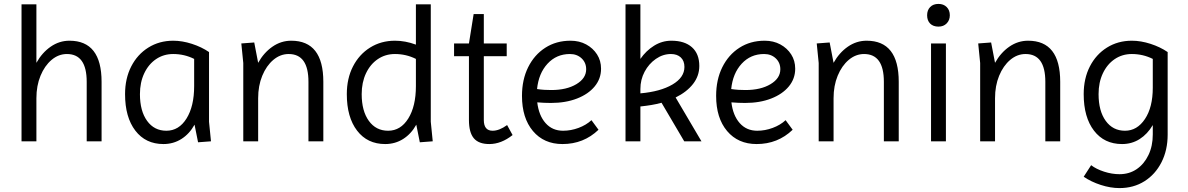

<svg xmlns="http://www.w3.org/2000/svg" viewBox="-20 -722 6071 981"><path d="M90 0V-700H166V-401Q195 -453 239 -483.5Q283 -514 335 -514Q499 -514 499 -304V0H423V-304Q423 -446 322 -446Q279 -446 243.5 -416Q208 -386 187 -335Q166 -284 166 -220V0Z M815 14Q724 14 671.5 -54.5Q619 -123 619 -241Q619 -321 650.5 -382.5Q682 -444 738 -479Q794 -514 865 -514Q911 -514 960.5 -498Q1010 -482 1048 -456V-100L1058 0L992 5L974 -85Q948 -38 907 -12Q866 14 815 14ZM830 -54Q894 -54 933 -116.5Q972 -179 972 -282V-421Q922 -446 865 -446Q816 -446 777.5 -420Q739 -394 717 -347.5Q695 -301 695 -241Q695 -155 731.5 -104.5Q768 -54 830 -54Z M1223 0V-400L1213 -500L1279 -505L1299 -401Q1328 -453 1372 -483.5Q1416 -514 1468 -514Q1632 -514 1632 -304V0H1556V-304Q1556 -446 1455 -446Q1412 -446 1376.5 -416Q1341 -386 1320 -335Q1299 -284 1299 -220V0Z M1948 14Q1857 14 1804.5 -54.5Q1752 -123 1752 -241Q1752 -321 1783.5 -382.5Q1815 -444 1871 -479Q1927 -514 1998 -514Q2051 -514 2105 -494V-700H2181V-100L2191 0L2125 5L2107 -85Q2081 -38 2040 -12Q1999 14 1948 14ZM1963 -54Q2027 -54 2066 -116.5Q2105 -179 2105 -282V-421Q2055 -446 1998 -446Q1949 -446 1910.5 -420Q1872 -394 1850 -347.5Q1828 -301 1828 -241Q1828 -155 1864.5 -104.5Q1901 -54 1963 -54Z M2480 14Q2426 14 2401 -15.5Q2376 -45 2376 -109V-435H2300V-500H2376L2400 -650H2452V-500H2569V-435H2452V-109Q2452 -54 2497 -54Q2531 -54 2571 -83L2599 -32Q2541 14 2480 14Z M2854 14Q2759 14 2703 -52.5Q2647 -119 2647 -232Q2647 -315 2678.5 -378.5Q2710 -442 2766 -478Q2822 -514 2895 -514Q2940 -514 2975 -495Q3010 -476 3030.5 -444Q3051 -412 3051 -371Q3051 -320 3018.5 -280.5Q2986 -241 2928 -218.5Q2870 -196 2795 -196Q2760 -196 2725 -199Q2733 -132 2767.5 -93Q2802 -54 2857 -54Q2897 -54 2936 -68.5Q2975 -83 3002 -108L3038 -59Q2962 14 2854 14ZM2797 -262Q2875 -262 2925 -292Q2975 -322 2975 -368Q2975 -402 2951.5 -424Q2928 -446 2892 -446Q2823 -446 2777.5 -396.5Q2732 -347 2724 -267Q2744 -264 2762 -263Q2780 -262 2797 -262Z M3176 0V-700H3252V-421Q3281 -463 3322 -488.5Q3363 -514 3410 -514Q3478 -514 3515.5 -480.5Q3553 -447 3553 -385Q3553 -334 3521 -293Q3489 -252 3432 -224L3564 0H3476L3360 -197Q3335 -190 3308 -185.5Q3281 -181 3252 -178V0ZM3252 -245Q3354 -254 3415.5 -290Q3477 -326 3477 -380Q3477 -411 3458.5 -428.5Q3440 -446 3408 -446Q3367 -446 3331 -421Q3295 -396 3273.5 -355.5Q3252 -315 3252 -267Z M3846 14Q3751 14 3695 -52.5Q3639 -119 3639 -232Q3639 -315 3670.5 -378.5Q3702 -442 3758 -478Q3814 -514 3887 -514Q3932 -514 3967 -495Q4002 -476 4022.5 -444Q4043 -412 4043 -371Q4043 -320 4010.5 -280.5Q3978 -241 3920 -218.5Q3862 -196 3787 -196Q3752 -196 3717 -199Q3725 -132 3759.5 -93Q3794 -54 3849 -54Q3889 -54 3928 -68.5Q3967 -83 3994 -108L4030 -59Q3954 14 3846 14ZM3789 -262Q3867 -262 3917 -292Q3967 -322 3967 -368Q3967 -402 3943.5 -424Q3920 -446 3884 -446Q3815 -446 3769.5 -396.5Q3724 -347 3716 -267Q3736 -264 3754 -263Q3772 -262 3789 -262Z M4163 0V-400L4153 -500L4219 -505L4239 -401Q4268 -453 4312 -483.5Q4356 -514 4408 -514Q4572 -514 4572 -304V0H4496V-304Q4496 -446 4395 -446Q4352 -446 4316.5 -416Q4281 -386 4260 -335Q4239 -284 4239 -220V0Z M4737 0V-500H4813V0ZM4775 -586Q4748 -586 4732.5 -601.5Q4717 -617 4717 -644Q4717 -670 4732.5 -686Q4748 -702 4775 -702Q4801 -702 4817 -686Q4833 -670 4833 -644Q4833 -619 4817 -602.5Q4801 -586 4775 -586Z M4988 0V-400L4978 -500L5044 -505L5064 -401Q5093 -453 5137 -483.5Q5181 -514 5233 -514Q5397 -514 5397 -304V0H5321V-304Q5321 -446 5220 -446Q5177 -446 5141.5 -416Q5106 -386 5085 -335Q5064 -284 5064 -220V0Z M5700 239Q5654 239 5604.5 223Q5555 207 5517 181L5555 122Q5581 142 5621 155Q5661 168 5700 168Q5750 168 5788 142Q5826 116 5848 70Q5870 24 5870 -35V-83Q5843 -37 5803 -11.5Q5763 14 5713 14Q5622 14 5569.5 -54.5Q5517 -123 5517 -241Q5517 -321 5548.5 -382.5Q5580 -444 5636 -479Q5692 -514 5763 -514Q5809 -514 5858.5 -498Q5908 -482 5946 -456V-34Q5946 45 5914.5 107Q5883 169 5827.5 204Q5772 239 5700 239ZM5728 -54Q5790 -54 5830 -114Q5870 -174 5870 -274V-421Q5820 -446 5763 -446Q5714 -446 5675.5 -420Q5637 -394 5615 -347.5Q5593 -301 5593 -241Q5593 -155 5629.5 -104.5Q5666 -54 5728 -54Z"/></svg>

Font: Imprima
Style: Regular
Weight: 400
Designer: Eduardo Tunni
Foundry: Eduardo Tunni
Version: Version 1.002; ttfautohint (v1.8.4.7-5d5b);gftools[0.9.23]